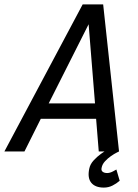

<svg xmlns="http://www.w3.org/2000/svg" viewBox="-60 -687 625 871"><path d="M388 0 376 -148H125L51 0H-40L315 -667H408L480 0ZM161 -218H371L342 -577ZM480 0Q480 0 469 5.5Q458 11 443.5 21Q429 31 416.5 44.5Q404 58 401 74Q398 86 405.5 92Q413 98 426 98Q439 98 453.5 90Q468 82 468 82L483 133Q468 146 450 155Q432 164 411 164Q372 164 354 142Q336 120 345 78Q349 58 364.5 41Q380 24 398 11Q416 -2 429.5 -9Q443 -16 443 -16Z"/></svg>

Font: Epunda Sans
Style: Italic
Weight: 400
Italic angle: -12.0243°
Designer: Simon Atzbach
Foundry: typofactur
Version: Version 2.204; ttfautohint (v1.8.4.7-5d5b)